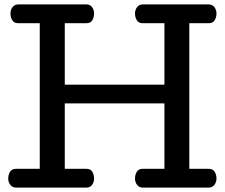

<svg xmlns="http://www.w3.org/2000/svg" viewBox="-20 -857 1026 877"><path d="M17.6 -41Q17.6 -59.1 25.9 -72.5Q34.2 -85.9 52.7 -85.9H161.6V-751H63Q44.4 -751 36.1 -764.4Q27.8 -777.8 27.8 -795.9Q27.8 -812 37.4 -824.5Q46.9 -836.9 64 -836.9H374Q391.1 -836.9 400.4 -824.5Q409.7 -812 409.7 -795.9Q409.7 -777.8 401.6 -764.4Q393.6 -751 375 -751H275.9V-470.2H731V-751H631.8Q613.3 -751 605 -764.4Q596.7 -777.8 596.7 -795.9Q596.7 -812 606.2 -824.5Q615.7 -836.9 632.8 -836.9H932.6Q949.7 -836.9 959.2 -824.5Q968.8 -812 968.8 -795.9Q968.8 -777.8 960.4 -764.4Q952.1 -751 933.6 -751H844.7V-85.9H933.6Q952.1 -85.9 960.4 -72.5Q968.8 -59.1 968.8 -41Q968.8 -24.9 959.2 -12.5Q949.7 0 932.6 0H632.8Q615.7 0 606.2 -12.5Q596.7 -24.9 596.7 -41Q596.7 -59.1 605 -72.5Q613.3 -85.9 631.8 -85.9H731V-384.8H275.9V-85.9H375Q393.6 -85.9 401.6 -72.5Q409.7 -59.1 409.7 -41Q409.7 -24.9 400.4 -12.5Q391.1 0 374 0H53.7Q36.6 0 27.1 -12.5Q17.6 -24.9 17.6 -41Z"/></svg>

Font: Cutive
Style: Regular
Weight: 400
Designer: Vernon Adams
Version: Version 1.002